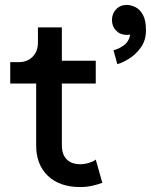

<svg xmlns="http://www.w3.org/2000/svg" viewBox="-20 -757 619 788"><path d="M445.8 -550.8Q465.8 -555.2 487.3 -570.3Q508.8 -585.4 514.6 -615.2Q507.3 -613.8 500 -613.8Q473.6 -613.8 456.5 -631.3Q439.5 -648.9 439.5 -674.8Q439.5 -700.7 456.5 -718.8Q473.6 -736.8 500 -736.8Q516.6 -736.8 535.2 -728Q553.7 -719.2 566.4 -696.5Q579.1 -673.8 579.1 -632.8Q579.1 -591.3 557.9 -562Q536.6 -532.7 508.8 -515.6Q481 -498.5 461.4 -493.7ZM57.1 -502Q92.3 -502 114 -524.2Q135.7 -546.4 135.7 -581.5V-644.5H233.9V-507.8H373V-414.1H233.9V-160.2Q233.9 -123 253.7 -103Q273.4 -83 310.1 -83Q327.1 -83 345.2 -88.6Q363.3 -94.2 373 -102.1L399.9 -6.8Q382.3 0 358.6 5.4Q335 10.7 309.6 10.7Q224.6 10.7 176.5 -35.4Q128.4 -81.5 128.4 -160.2V-414.1H22V-502Z"/></svg>

Font: Giphurs Medium
Style: Regular
Weight: 500
Version: Version 0.920; ttfautohint (v1.8.4.7-5d5b)